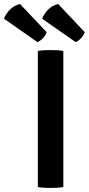

<svg xmlns="http://www.w3.org/2000/svg" viewBox="-103 -939 446 964"><path d="M87 -683Q101.5 -686 119.8 -686.8Q138 -687.5 150.5 -687.5Q164.5 -687.5 182.2 -686.8Q200 -686 215 -683V0Q200 3 182.2 3.8Q164.5 4.5 150.5 4.5Q138 4.5 119.8 3.8Q101.5 3 87 0ZM-2.5 -919 131 -777.5Q126.5 -762 113 -747.8Q99.5 -733.5 85 -727.5L-83 -845Q-73.5 -870 -53 -890.8Q-32.5 -911.5 -2.5 -919ZM189 -919 322.5 -777.5Q318 -762.5 304.5 -748Q291 -733.5 277 -727.5L108.5 -845Q118 -870 138.5 -890.8Q159 -911.5 189 -919Z"/></svg>

Font: Signika Negative Light SemiBold
Style: Regular
Weight: 600
Version: Version 2.001